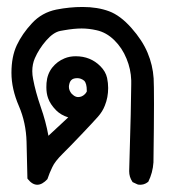

<svg xmlns="http://www.w3.org/2000/svg" viewBox="-20 -335 540 540"><path d="M212.4 -315.4Q254.4 -315.4 287.1 -303.2Q318.4 -291.5 349.4 -256.6Q380.4 -221.7 395 -186.8Q409.7 -151.9 412.1 -114.7Q413.1 -98.1 413.1 -42.7Q413.1 12.7 411.6 121.1Q411.6 121.1 411.6 121.6Q409.7 150.9 397 176.3Q390.1 181.6 384.5 183.1Q378.9 184.6 375 184.6Q368.7 184.6 366.7 183.6L353 177.2L352.1 175.8Q343.3 162.6 343.3 146.5Q349.1 -48.3 349.1 -97.7Q349.1 -104.5 349.1 -108.9Q348.1 -140.6 335.9 -169.9Q323.7 -200.2 301.3 -222.2Q278.8 -244.1 251.5 -250Q230 -254.9 209.5 -254.9Q188.5 -254.9 160.6 -250Q154.8 -249 149.4 -248Q129.9 -244.1 109.6 -220.7Q89.4 -197.3 78.1 -171.4Q70.8 -154.8 70.8 -134.8Q70.8 -124 73.2 -112.3Q79.6 -77.6 94.7 -33.7Q108.9 6.3 116.2 46.9L171.9 -4.9Q151.4 -11.2 137.7 -24.9Q121.1 -42 115.2 -59.1Q110.4 -72.3 110.4 -89.8Q110.4 -95.2 110.8 -101.6Q112.8 -127 127 -145Q141.1 -162.6 161.6 -170.9Q175.8 -176.8 192.9 -176.8Q234.4 -176.8 262.2 -148.9Q277.3 -133.8 281.2 -115.7Q284.2 -101.6 284.2 -87.4Q284.2 -61 274.9 -38.1Q268.6 -21.5 255.4 -6.6Q242.2 8.3 210 42.2Q177.7 76.2 156 97.7Q134.3 119.1 127 135.3Q119.1 151.4 113.3 168.9Q98.6 184.6 85 184.6Q70.8 184.6 58.1 168.5L57.1 167L54.7 64Q53.2 9.8 33.2 -36.6Q12.2 -85 12.2 -130.4Q12.2 -175.8 27.3 -208Q42.5 -240.2 69.8 -269.5Q97.7 -299.8 138.7 -308.1Q175.8 -315.4 212.4 -315.4ZM224.1 -80.1Q224.1 -100.6 216.8 -107.9Q208 -115.2 197.3 -115.2Q186 -115.2 180.7 -109.9Q176.3 -105.5 174.8 -98.1Q173.8 -94.2 173.8 -90.8Q173.8 -80.6 181.6 -71.3Q188 -64.9 193.8 -63Q196.8 -62 199.7 -62Q210.4 -62 218.3 -69.8Q221.7 -72.8 224.1 -77.6Q224.1 -79.1 224.1 -80.1Z"/></svg>

Font: Bakudai
Style: Medium
Weight: 500
Version: Version 1.48